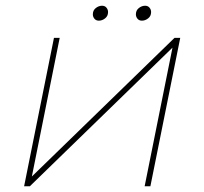

<svg xmlns="http://www.w3.org/2000/svg" viewBox="-20 -649 712 669"><path d="M324.5 -577Q314.5 -577 309 -583.8Q303.5 -590.5 303.5 -599Q303.5 -613 313.8 -621Q324 -629 335.5 -629Q345.5 -629 351 -622.2Q356.5 -615.5 356.5 -607Q356.5 -593 346.2 -585Q336 -577 324.5 -577ZM474.5 -577Q464.5 -577 459 -583.8Q453.5 -590.5 453.5 -599Q453.5 -613 463.8 -621Q474 -629 485.5 -629Q495.5 -629 501 -622.2Q506.5 -615.5 506.5 -607Q506.5 -593 496.2 -585Q486 -577 474.5 -577ZM168 -517H188L91 -34L588 -517H608L504 0H484L581 -483L84 0H64Z"/></svg>

Font: Argentum Sans Thin
Style: Italic
Weight: 100
Italic angle: -11°
Designer: Julieta Ulanovsky (font), Cristiano Sobral (main changes and remaster)
Foundry: Julieta Ulanovsky (font), Cristiano Sobral (main changes and remaster)
Version: Version 2.007;June 15, 2022;FontCreator 14.0.0.2814 64-bit; 